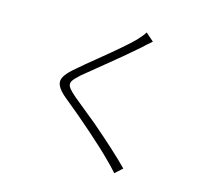

<svg xmlns="http://www.w3.org/2000/svg" viewBox="-117 -931 1234 1124"><g transform="rotate(15 500.0 -368.5)"><path d="M657 -723 629 -697Q559 -635 416 -519L329 -448Q295 -417 286 -402Q281 -392 281 -384Q281 -371 293 -356Q305 -341 333 -317L479 -198Q634 -65 711 14L667 54Q632 15 609 -7Q556 -61 460.5 -145Q365 -229 284 -294Q238 -331 226 -360Q221 -372 221 -382Q221 -402 238 -425Q255 -448 290 -477Q332 -514 405 -573Q547 -689 592 -735Q627 -772 637 -791L686 -748Z"/></g></svg>

Font: Merged Yaku Han JP Light
Style: Regular
Weight: 300
Designer: Ryoko NISHIZUKA 西塚涼子 (kana, bopomofo & ideographs); Paul D. Hunt (Latin, Greek & Cyrillic); Sandoll Communications 산돌커뮤니
Foundry: Adobe
Version: Version 2.004